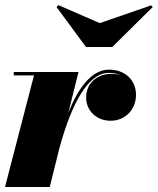

<svg xmlns="http://www.w3.org/2000/svg" viewBox="-20 -748 631 768"><path d="M379 -655.5 213.5 -727.5 206 -720 324 -560H429L591 -720L584.5 -726.5ZM116 -446.5 0 0H179L217.5 -155C250 -274.5 314 -456.5 415.5 -456.5C432.5 -456.5 448 -453.5 461.5 -447.5C450 -451 437.5 -452.5 424 -452.5C369 -452.5 324.5 -415 324.5 -358.5C324.5 -303.5 367.5 -265 422.5 -265C480.5 -265 524 -309.5 524 -368.5C524 -430.5 477 -469.5 416.5 -469.5C342.5 -469.5 289.5 -388.5 253 -296L294 -460H35V-446.5Z"/></svg>

Font: Bodoni* 16pt Fatface
Style: Italic
Weight: 900
Italic angle: -13°
Version: Version 2.3